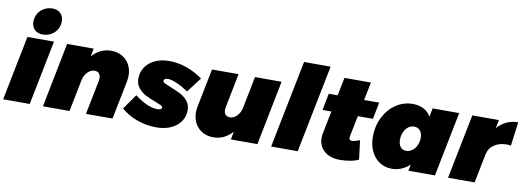

<svg xmlns="http://www.w3.org/2000/svg" viewBox="-63 -1204 4389 1601"><g transform="rotate(10 2132.0 -403.5)"><path d="M370 -724Q370 -686 351.5 -655Q333 -624 301 -606.5Q269 -589 231 -589Q188 -589 162.5 -614.5Q137 -640 137 -682Q137 -720 155.5 -751Q174 -782 206 -799.5Q238 -817 276 -817Q319 -817 344.5 -791.5Q370 -766 370 -724ZM335 -547 226 0H1L110 -547Z M997 -375Q997 -353 992 -325L927 0H702L760 -291Q762 -305 762 -312Q762 -338 748.5 -352.5Q735 -367 711 -367Q679 -367 651.5 -338.5Q624 -310 616 -267L563 0H338L446 -547H671L658 -479Q725 -555 819 -555Q872 -555 912 -532Q952 -509 974.5 -468Q997 -427 997 -375Z M999 -98 1089 -226Q1140 -186 1190 -164Q1240 -142 1281 -142Q1318 -142 1318 -164Q1318 -173 1304.5 -179.5Q1291 -186 1257 -199Q1206 -218 1170.5 -236Q1135 -254 1108 -286.5Q1081 -319 1081 -366Q1081 -421 1110 -464Q1139 -507 1191.5 -531Q1244 -555 1312 -555Q1384 -555 1457.5 -529.5Q1531 -504 1596 -457L1500 -331Q1447 -366 1400.5 -386Q1354 -406 1323 -406Q1309 -406 1300 -400Q1291 -394 1291 -384Q1291 -373 1306.5 -365Q1322 -357 1359 -342Q1410 -322 1445 -304Q1480 -286 1506 -254.5Q1532 -223 1532 -176Q1532 -122 1502.5 -80Q1473 -38 1420 -14.5Q1367 9 1298 9Q1214 9 1136 -19Q1058 -47 999 -98Z M1603 -172Q1603 -194 1608 -222L1673 -547H1898L1840 -256Q1838 -242 1838 -235Q1838 -209 1851.5 -194.5Q1865 -180 1889 -180Q1921 -180 1948.5 -208.5Q1976 -237 1984 -280L2037 -547H2262L2154 0H1929L1942 -68Q1875 8 1781 8Q1728 8 1688 -15Q1648 -38 1625.5 -79Q1603 -120 1603 -172Z M2643 -742 2495 0H2270L2418 -742Z M2903 -201Q2901 -189 2901 -186Q2901 -162 2927 -164Q2949 -164 2991 -181L3011 -20Q2982 -5 2939 2.5Q2896 10 2854 10Q2770 10 2721 -32.5Q2672 -75 2672 -144Q2672 -166 2676 -185L2714 -375H2639L2667 -517H2742L2773 -670H2997L2966 -517H3094L3066 -375H2938Z M3091 -229Q3091 -319 3128.5 -393.5Q3166 -468 3230.5 -511.5Q3295 -555 3373 -555Q3425 -555 3464.5 -534.5Q3504 -514 3527 -475L3541 -547H3766L3657 0H3432L3443 -54Q3375 8 3293 8Q3234 8 3188 -22Q3142 -52 3116.5 -106Q3091 -160 3091 -229ZM3486 -288Q3486 -326 3467 -348.5Q3448 -371 3416 -371Q3375 -371 3346.5 -333.5Q3318 -296 3318 -244Q3318 -204 3335.5 -182Q3353 -160 3385 -160Q3412 -160 3435.5 -177.5Q3459 -195 3472.5 -224.5Q3486 -254 3486 -288Z M4264 -557 4238 -355Q4218 -358 4201 -358Q4140 -358 4096.5 -328.5Q4053 -299 4044 -252H4043L3993 0H3768L3877 -547H4102L4088 -476Q4160 -557 4264 -557Z"/></g></svg>

Font: TypoPRO Montserrat
Style: Italic
Weight: 900
Italic angle: -11.3°
Designer: Julieta Ulanovsky
Foundry: Julieta Ulanovsky
Version: Version 6.001